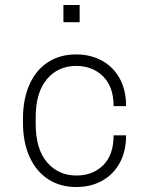

<svg xmlns="http://www.w3.org/2000/svg" viewBox="-20 -739 588 769"><path d="M485 -314H435Q435 -392 392.5 -433.5Q350 -475 285 -475Q213 -475 168 -422Q123 -369 123 -269V-242Q123 -142 168.5 -89Q214 -36 286 -36Q351 -36 393 -77Q435 -118 435 -197H485Q485 -132 459 -85.5Q433 -39 388 -14.5Q343 10 287 10H284Q222 10 174 -20.5Q126 -51 99 -109.5Q72 -168 72 -248V-263Q72 -343 98.5 -401.5Q125 -460 173 -490.5Q221 -521 284 -521H286Q342 -521 387.5 -496.5Q433 -472 459 -425.5Q485 -379 485 -314ZM299 -650H234V-719H299Z"/></svg>

Font: Chivo Thin
Style: Regular
Weight: 100
Designer: Hector Gatti
Foundry: Omnibus-Type
Version: Version 1.007